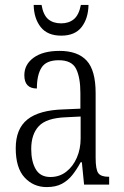

<svg xmlns="http://www.w3.org/2000/svg" viewBox="-20 -751 503 781"><path d="M170 10Q116 10 80 -29Q44 -68 44 -148Q44 -227 91.5 -265Q139 -303 238 -306L307 -309V-372Q307 -436 289.5 -471Q272 -506 219 -506Q168 -506 149 -476Q130 -446 130 -391Q79 -391 79 -445Q79 -489 117 -516.5Q155 -544 222 -544Q296 -544 332.5 -504.5Q369 -465 369 -372V-110Q369 -61 380 -46.5Q391 -32 421 -32H424V0H322L313 -91H308Q293 -63 275 -40Q257 -17 232 -3.5Q207 10 170 10ZM185 -31Q222 -31 249.5 -52.5Q277 -74 292.5 -109.5Q308 -145 308 -188V-277L248 -274Q169 -271 138 -238Q107 -205 107 -145Q107 -94 125.5 -62.5Q144 -31 185 -31ZM229 -606Q173 -606 145.5 -641Q118 -676 117 -731H149Q156 -690 176 -673Q196 -656 229 -656Q260 -656 280.5 -673Q301 -690 309 -731H340Q339 -676 312 -641Q285 -606 229 -606Z"/></svg>

Font: Noto Serif Lao Condensed Light
Style: Regular
Weight: 300
Width: 3
Designer: Monotype Design Team
Foundry: Monotype Imaging Inc.
Version: Version 2.003; ttfautohint (v1.8.4.7-5d5b)